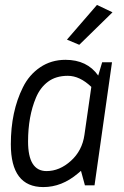

<svg xmlns="http://www.w3.org/2000/svg" viewBox="-20 -753 504 780"><path d="M156 7Q24 7 24 -167Q24 -300 73 -398Q98 -449 143 -479.5Q188 -510 246 -510Q334 -510 379 -446L395 -500H435L364 0H325L309 -59L296 -48Q231 7 156 7ZM351 -400Q304 -445 255.5 -445Q207 -445 175 -421Q143 -397 126 -356Q94 -280 94 -178Q94 -58 169 -58Q222 -58 268 -99.5Q314 -141 323 -205ZM302 -571 252 -592 374 -733 437 -703Z"/></svg>

Font: Gudea
Style: Italic
Weight: 400
Version: Version 1.002